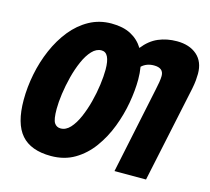

<svg xmlns="http://www.w3.org/2000/svg" viewBox="-105 -849 1072 982"><g transform="rotate(15 431.0 -357.5)"><path d="M243.2 9.8Q136.7 9.8 85.9 -48.6Q35.2 -106.9 35.2 -231.9Q35.2 -299.3 49.1 -369.1Q63 -439 90.6 -502.7Q118.2 -566.4 158.4 -616.5Q198.7 -666.5 251.7 -695.8Q304.7 -725.1 369.1 -725.1Q430.2 -725.1 471.7 -703.4Q513.2 -681.6 538.1 -641.1Q573.2 -686 617.9 -705.1Q662.6 -724.1 715.8 -724.1Q782.2 -724.1 822 -689.5Q861.8 -654.8 861.8 -590.8Q861.8 -575.7 860.1 -556.4Q858.4 -537.1 853 -509.8L745.1 0H578.1L673.8 -457Q678.7 -478.5 681.9 -498.5Q685.1 -518.6 685.1 -532.2Q685.1 -574.2 633.8 -574.2Q594.7 -574.2 568.8 -549.8Q571.3 -534.2 572.8 -517.6Q574.2 -501 574.2 -483.9Q574.2 -426.3 562.5 -359.4Q550.8 -292.5 525.9 -227.3Q501 -162.1 461.9 -108.4Q422.9 -54.7 368.7 -22.5Q314.5 9.8 243.2 9.8ZM254.9 -139.2Q282.7 -139.2 305.4 -163.8Q328.1 -188.5 345.7 -228.8Q363.3 -269 375.5 -315.9Q387.7 -362.8 393.8 -408.4Q399.9 -454.1 399.9 -488.8Q399.9 -579.1 355 -579.1Q327.6 -579.1 304.7 -554.7Q281.7 -530.3 264.2 -490.2Q246.6 -450.2 234.6 -403.6Q222.7 -356.9 216.3 -311.3Q210 -265.6 210 -231Q210 -174.8 221.7 -157Q233.4 -139.2 254.9 -139.2Z"/></g></svg>

Font: Open Sans Condensed ExtraBold
Style: Italic
Weight: 800
Width: 3
Italic angle: -12°
Designer: Monotype Design Team
Foundry: Monotype Imaging Inc.
Version: Version 3.003; ttfautohint (v1.8.4)